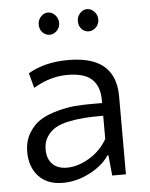

<svg xmlns="http://www.w3.org/2000/svg" viewBox="-50 -713 599 767"><g transform="rotate(-5 249.0 -329.5)"><path d="M130 -626Q130 -644 142 -657.5Q154 -671 171 -671Q187 -671 199.5 -657.5Q212 -644 212 -626Q212 -608 199.5 -595Q187 -582 171 -582Q154 -582 142 -594.5Q130 -607 130 -626ZM287 -626Q287 -644 299 -657.5Q311 -671 327 -671Q344 -671 356.5 -657.5Q369 -644 369 -626Q369 -608 356.5 -595Q344 -582 327 -582Q310 -582 298.5 -594.5Q287 -607 287 -626ZM425 0H370L362 -82H358Q333 -43 280 -15.5Q227 12 172 12Q109 12 74.5 -25.5Q40 -63 40 -123Q40 -167 60 -199.5Q80 -232 108 -249Q136 -266 175.5 -276.5Q215 -287 245.5 -289.5Q276 -292 310 -292H355V-304Q355 -368 314 -396Q283 -416 226 -416Q157 -416 90 -376L74 -436Q141 -475 234 -475Q316 -475 362 -446Q425 -406 425 -313ZM193 -47Q236 -47 282 -74Q328 -101 355 -148V-241H346Q308 -241 279.5 -239Q251 -237 218 -230.5Q185 -224 164 -212Q143 -200 128.5 -178.5Q114 -157 114 -127Q114 -89 135 -68Q156 -47 193 -47Z"/></g></svg>

Font: Quattrocento Sans
Style: Regular
Weight: 400
Designer: Pablo Impallari
Foundry: Pablo Impallari, Igino Marini, Brenda Gallo
Version: Version 2.000